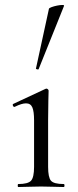

<svg xmlns="http://www.w3.org/2000/svg" viewBox="-20 -751 313 771"><path d="M53.4 0Q51.2 0 51.2 -6Q51.2 -12 53.4 -12Q92.4 -12 104.6 -25.3Q116.8 -38.6 116.8 -81V-268Q116.8 -303.4 109.9 -319.7Q103 -336 84.4 -336Q75.8 -336 64.7 -332.6Q53.6 -329.2 38.6 -321.8Q34.6 -320.8 32.1 -326.4Q29.6 -332 33.4 -333.8L162.8 -394.2Q165.6 -395.2 166.6 -395.2Q169.2 -395.2 172.2 -392.6Q175.2 -390 175.2 -386.8Q175.2 -378.8 174.2 -348Q173.2 -317.2 173.2 -269.2V-81Q173.2 -38.6 184.7 -25.3Q196.2 -12 236 -12Q239 -12 239 -6Q239 0 236 0Q218.4 0 194.8 -1Q171.2 -2 144.6 -2Q119 -2 95.4 -1Q71.8 0 53.4 0ZM135.4 -474Q134.4 -471 128.9 -472.5Q123.4 -474 124.4 -476L176.6 -716Q177.8 -719 187.3 -722.5Q196.8 -726 209.1 -728.5Q221.4 -731 230.2 -731Q239 -731 237 -727Z"/></svg>

Font: Cormorant Infant Light
Style: Regular
Weight: 300
Designer: Christian Thalmann (Catharsis Fonts)
Foundry: Catharsis Fonts
Version: Version 4.001